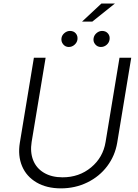

<svg xmlns="http://www.w3.org/2000/svg" viewBox="-20 -1054 784 1087"><path d="M656.6 -727.3H723L643.5 -245.7Q631 -171.9 587 -113.3Q543 -54.7 474.3 -21.1Q405.5 12.4 324.9 12.4Q244.3 12.4 187 -21.1Q129.6 -54.7 104.9 -113.5Q80.3 -172.2 92.3 -245.7L171.9 -727.3H238.3L159.1 -250.4Q149.9 -192.8 167.6 -147.4Q185.4 -101.9 228.7 -76Q272 -50.1 334.2 -50.1Q428.3 -50.1 495.9 -106.4Q563.6 -162.6 577.8 -250.4ZM444.6 -931.8 554.3 -1034.1H630.7L502.8 -931.8ZM551.1 -788Q531.6 -788 519 -803.1Q506.4 -818.2 509.9 -838.1Q513.1 -855.5 527.2 -867.2Q541.2 -878.9 557.9 -878.9Q579.2 -878.9 591.4 -864.3Q603.7 -849.8 600.1 -828.8Q597.3 -811.8 583.3 -799.9Q569.2 -788 551.1 -788ZM369.3 -788Q350.1 -788 337.7 -803.1Q325.3 -818.2 328.1 -838.1Q330.6 -855.1 345 -867Q359.4 -878.9 376.1 -878.9Q397.4 -878.9 409.4 -864.5Q421.5 -850.1 418.3 -828.8Q415.5 -812.5 401.5 -800.2Q387.4 -788 369.3 -788Z"/></svg>

Font: Karasuma Gothic
Style: Light Italic
Weight: 300
Italic angle: 9.39998°
Designer: Rasmus Andersson / Ryoko Nishizuka
Foundry: rsms
Version: Version 1.00